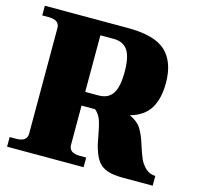

<svg xmlns="http://www.w3.org/2000/svg" viewBox="-102 -811 961 921"><g transform="rotate(15 378.5 -350.0)"><path d="M733 -48V0H587Q538 0 509.5 -9.5Q481 -19 463.5 -40Q446 -61 434 -100Q427 -120 419 -166Q411 -212 401.5 -239Q392 -266 371 -283H304V-88Q304 -48 358 -48H390V0H10V-48H42Q96 -48 96 -88V-612Q96 -652 42 -652H10V-700H422Q557 -700 612 -647.5Q667 -595 667 -492Q667 -415 638 -366.5Q609 -318 540 -298Q580 -280 597.5 -252Q615 -224 629 -180Q642 -138 653 -112.5Q664 -87 683.5 -68.5Q703 -50 733 -48ZM304 -351H370Q418 -351 440 -384.5Q462 -418 462 -492Q462 -566 440 -599Q418 -632 370 -632H304Z"/></g></svg>

Font: Taviraj Black
Style: Regular
Weight: 900
Designer: Katatrad Team
Foundry: CadsonDemak
Version: Version 1.001